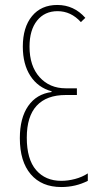

<svg xmlns="http://www.w3.org/2000/svg" viewBox="-20 -744 401 774"><path d="M324 -672 306 -655Q266 -699 212 -699Q160 -699 129.5 -661Q99 -623 99 -556Q99 -478 139.5 -433Q180 -388 245 -388H290V-361H245Q168 -361 128 -318Q88 -275 88 -189Q88 -102 125.5 -58.5Q163 -15 227 -15Q254 -15 282.5 -22.5Q311 -30 334 -45V-15Q285 10 227 10Q148 10 104 -41.5Q60 -93 60 -187Q60 -268 93.5 -316.5Q127 -365 188 -373V-376Q133 -391 102.5 -438Q72 -485 72 -556Q72 -634 109 -679Q146 -724 211 -724Q278 -724 324 -672Z"/></svg>

Font: Noto Sans Display Thin Cond
Style: Regular
Weight: 250
Width: 3
Designer: Monotype Design team
Foundry: Monotype Imaging Inc.
Version: Version 1.000